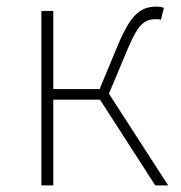

<svg xmlns="http://www.w3.org/2000/svg" viewBox="-20 -560 548 580"><path d="M488 0H449L282 -259H141V0H105V-527H141V-291H281L337 -426Q352 -461 365.5 -483.5Q379 -506 393 -518.5Q407 -531 421.5 -535.5Q436 -540 452 -540Q467 -540 475 -536L466 -500Q461 -502 458.5 -502Q456 -502 450 -502Q439 -502 429 -499Q419 -496 409 -487Q399 -478 389 -460.5Q379 -443 367 -415L309 -277Z"/></svg>

Font: SpoqaHanSans
Style: Thin
Weight: 250
Designer: [Spoqa Han Sans] Dong-huui Kim \uAE40 \uB3D9 \uD718   [Noto Sans] Ryoko NISHIZUKA \u897F \u585A \u6DBC \u5B50  (kana & i
Foundry: Spoqa (http://bi.spoqa.com)
Version: Version 1.004;PS 1.004;hotconv 1.0.82;makeotf.lib2.5.63406